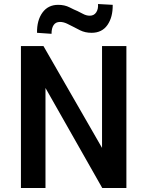

<svg xmlns="http://www.w3.org/2000/svg" viewBox="-20 -934 733 954"><path d="M84 0V-705H196L498 -180H487V-705H608V0H488L194 -518H206V0ZM236 -766 164 -771Q163 -833 191 -871.5Q219 -910 269 -910Q301 -910 325.5 -897.5Q350 -885 365 -879Q376 -874 392.5 -865Q409 -856 426 -856Q447 -856 458 -872.5Q469 -889 467 -914L540 -910Q541 -849 514 -810Q487 -771 435 -771Q403 -771 378 -783.5Q353 -796 342 -802Q331 -808 313 -816.5Q295 -825 278 -825Q257 -825 246.5 -809.5Q236 -794 236 -766Z"/></svg>

Font: Nunito Sans 7pt Condensed
Style: Bold
Weight: 700
Width: 3
Designer: Vernon Adams
Foundry: Vernon Adams
Version: Version 3.101;gftools[0.9.27]